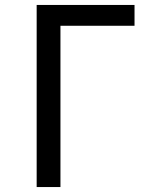

<svg xmlns="http://www.w3.org/2000/svg" viewBox="-20 -755 640 775"><path d="M128 0V-735H523V-651H224V0Z"/></svg>

Font: Iosevka Fixed Medium Extended
Style: Regular
Weight: 500
Width: 7
Monospace: yes
Designer: Belleve Invis
Foundry: Belleve Invis
Version: Version 24.1.1; ttfautohint (v1.8.4)